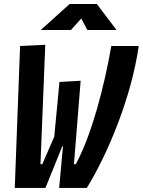

<svg xmlns="http://www.w3.org/2000/svg" viewBox="-20 -918 698 938"><path d="M269 0H404.3C508.8 -169.9 623 -447.3 657.7 -693.4H523.9C488.8 -493.2 428.2 -259.3 350.1 -115.7H341.3L374 -523.4L270.5 -517.6L245.1 -250.5L186.5 -115.7H177.7L201.2 -699.2L78.1 -693.4L52.2 0H202.1L284.2 -203.1H287.6ZM179.2 -771.5H326.7L377 -827.6L406.7 -771.5H549.3L453.1 -898.4H320.3Z"/></svg>

Font: Cascadia Code NF
Style: Bold Italic
Weight: 700
Italic angle: -10°
Monospace: yes
Designer: Aaron Bell
Foundry: Saja Typeworks
Version: Version 2404.023